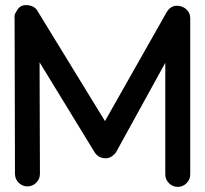

<svg xmlns="http://www.w3.org/2000/svg" viewBox="-20 -729 801 751"><path d="M87.4 0Q67.4 0 53 -14.4Q38.6 -28.8 38.6 -48.8L37.1 -654.8Q36.6 -659.2 36.6 -663.6Q36.6 -670.4 39.8 -676.8Q43 -683.1 47.4 -689.9Q59.1 -709 81.1 -709Q116.2 -709 129.4 -681.6L390.6 -255.4L632.3 -682.1Q647 -706.5 671.9 -706.5Q692.9 -706.5 708.5 -692.9Q724.1 -679.2 724.1 -657.7V-46.9Q724.1 -26.9 709.7 -12.5Q695.3 2 675.3 2Q655.3 2 640.9 -12.5Q626.5 -26.9 626.5 -46.9V-483.4L434.6 -134.8Q429.2 -126 418 -117.9Q406.7 -109.9 393.6 -109.9Q365.2 -109.9 350.1 -133.3L134.8 -485.4L136.2 -49.3V-48.8Q136.2 -28.8 121.8 -14.4Q107.4 0 87.4 0Z"/></svg>

Font: Manjari
Style: Bold
Weight: 700
Designer: Santhosh Thottingal <santhosh.thottingal@gmail.com>
Version: Version 2.000